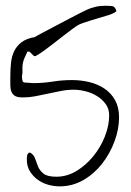

<svg xmlns="http://www.w3.org/2000/svg" viewBox="-20 -660 466 681"><path d="M75.2 -93.8Q75.2 -95.7 75.2 -99.6Q75.2 -103.5 76.2 -107.9Q77.1 -112.3 79.1 -115.2Q81.1 -118.2 85.9 -119.1Q99.6 -112.3 104.5 -97.7Q109.4 -83 115.2 -68.8Q121.1 -54.7 134.8 -43.9Q148.4 -33.2 179.7 -33.2Q217.8 -33.2 251.5 -53.7Q285.2 -74.2 311 -106Q336.9 -137.7 352.1 -176.3Q367.2 -214.8 367.2 -251Q367.2 -274.4 354.5 -291.5Q341.8 -308.6 323.2 -319.8Q304.7 -331.1 282.7 -336.4Q260.7 -341.8 242.2 -341.8Q218.8 -341.8 196.3 -337.4Q173.8 -333 151.4 -328.1Q128.9 -323.2 106 -318.8Q83 -314.5 59.6 -314.5Q42 -314.5 33.2 -319.8Q24.4 -325.2 20.5 -335Q16.6 -344.7 16.6 -357.9Q16.6 -371.1 16.6 -386.7Q16.6 -413.1 19 -437Q21.5 -460.9 30.8 -479.5Q40 -498 57.1 -510.7Q74.2 -523.4 102.5 -528.3Q109.4 -532.2 123 -539.6Q136.7 -546.9 154.3 -556.2Q171.9 -565.4 191.4 -575.7Q210.9 -585.9 228.5 -595.2Q246.1 -604.5 260.3 -611.8Q274.4 -619.1 281.2 -622.1Q293 -627.9 301.8 -630.9Q310.5 -633.8 318.4 -635.7Q326.2 -637.7 335 -638.7Q343.8 -639.6 354.5 -639.6Q365.2 -639.6 376.5 -638.7Q387.7 -637.7 392.6 -622.1Q393.6 -619.1 385.3 -614.7Q377 -610.4 363.8 -606Q350.6 -601.6 334.5 -597.2Q318.4 -592.8 303.2 -587.9Q288.1 -583 274.9 -578.6Q261.7 -574.2 255.9 -570.3Q249 -566.4 235.8 -556.6Q222.7 -546.9 207 -534.7Q191.4 -522.5 173.8 -508.8Q156.2 -495.1 141.6 -484.4Q127 -473.6 116.2 -466.8Q105.5 -460 102.5 -460.9Q100.6 -460.9 98.1 -463.4Q95.7 -465.8 93.3 -468.3Q90.8 -470.7 88.4 -473.1Q85.9 -475.6 85.9 -476.6H83H82Q81.1 -476.6 81.1 -477.5Q80.1 -477.5 78.6 -477.1Q77.1 -476.6 77.1 -476.6Q71.3 -464.8 67.4 -455.6Q63.5 -446.3 61.5 -438Q59.6 -429.7 59.6 -420.9Q59.6 -412.1 59.6 -401.4Q59.6 -399.4 58.6 -394.5Q57.6 -389.6 58.1 -383.3Q58.6 -377 60.5 -372.1Q62.5 -367.2 68.4 -367.2Q71.3 -367.2 83 -366.2Q94.7 -365.2 97.7 -365.2Q132.8 -365.2 166.5 -370.6Q200.2 -376 235.4 -376Q267.6 -376 297.4 -368.7Q327.1 -361.3 350.6 -345.7Q374 -330.1 388.2 -304.7Q402.3 -279.3 402.3 -244.1Q402.3 -202.1 386.2 -158.7Q370.1 -115.2 342.3 -79.6Q314.5 -43.9 275.9 -21.5Q237.3 1 191.4 1Q170.9 1 150.4 -4.9Q129.9 -10.7 113.3 -22.9Q96.7 -35.2 85.9 -52.7Q75.2 -70.3 75.2 -93.8Z"/></svg>

Font: Zeyada
Style: Regular
Weight: 400
Version: Version 1.002 2010